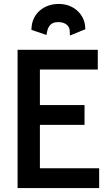

<svg xmlns="http://www.w3.org/2000/svg" viewBox="-20 -952 550 972"><path d="M139 -801 215 -775 219 -794C228 -838 261 -840 271 -840H276C313 -840 332 -819 333 -797L334 -772L412 -804L411 -818C407 -878 354 -932 279 -932H276C205 -932 146 -886 140 -816ZM69 -700V0H482V-100H182V-320H408V-420H182V-600H475V-700Z"/></svg>

Font: Mint Spirit
Style: Bold
Weight: 700
Designer: HARENDAL Hirwen
Foundry: Arkandis Digital Foundry.
Version: Version 1.004;FFEdit